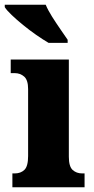

<svg xmlns="http://www.w3.org/2000/svg" viewBox="-41 -786 393 806"><path d="M11 0V-58H21Q46 -58 61.5 -73Q77 -88 77 -131V-412Q77 -450 60.5 -464.5Q44 -479 21 -479H4V-536H248V-128Q248 -87 264 -72.5Q280 -58 304 -58H314V0ZM163 -606Q139 -620 111 -639.5Q83 -659 56 -681Q29 -703 8 -723Q-13 -743 -21 -756V-766H151Q160 -744 177 -717Q194 -690 212 -664Q230 -638 243 -619V-606Z"/></svg>

Font: Noto Serif Tamil Condensed Black
Style: Italic
Weight: 900
Width: 3
Italic angle: -12°
Designer: Indian Type Foundry, Tom Grace, and the Monotype Design Team
Foundry: Monotype Imaging Inc.
Version: Version 2.003; ttfautohint (v1.8.4.7-5d5b)